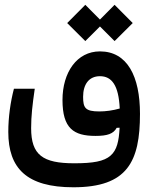

<svg xmlns="http://www.w3.org/2000/svg" viewBox="-20 -565 626 801"><path d="M286.1 216.3C512.2 216.3 564 108.9 564 -90.3C564 -245.6 511.7 -350.6 397 -350.6C300.8 -350.6 240.7 -263.2 240.7 -147.9C240.7 -29.3 287.1 2 378.4 2C428.2 2 453.1 -6.8 466.8 -31.7L479 -32.2C476.1 24.9 467.3 61.5 441.4 84C414.1 108.4 367.7 116.2 289.6 116.2C158.2 116.2 109.9 81.5 109.9 -30.3C109.9 -81.1 115.2 -127 125 -194.8H38.1C23.9 -140.6 14.6 -76.7 14.6 -14.6C14.6 137.2 91.3 216.3 286.1 216.3ZM458 -393.6 533.7 -468.8 458 -544.9 397 -483.4 335.9 -544.9 260.3 -468.8 335.9 -393.6 397 -454.6ZM479.5 -112.3C450.2 -104 420.9 -100.1 394.5 -100.1C335.9 -100.1 326.7 -114.7 326.7 -161.1C326.7 -212.4 350.6 -247.1 397 -247.1C446.3 -247.1 475.1 -209 479.5 -112.3Z"/></svg>

Font: Cascadia Code PL
Style: Regular
Weight: 400
Monospace: yes
Designer: Aaron Bell
Foundry: Saja Typeworks
Version: Version 2404.023